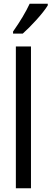

<svg xmlns="http://www.w3.org/2000/svg" viewBox="-20 -1009 276 1029"><path d="M236 -980V-989H139C118 -944 88 -894 50 -840V-829H102C143 -865 211 -938 236 -980ZM146 0V-760H65V0Z"/></svg>

Font: Noto Sans Gurmukhi UI ExtraCondensed
Style: Regular
Weight: 400
Width: 2
Designer: Jelle Bosma - Monotype Design Team
Foundry: Monotype Imaging Inc.
Version: Version 2.004